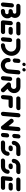

<svg xmlns="http://www.w3.org/2000/svg" viewBox="2176 -2874 702 5094"><g transform="rotate(90 2527.0 -327.0)"><path d="M96.3 0Q81.1 0 69.1 -7.4Q57 -14.8 50.7 -27.6Q44.4 -40.4 45.6 -55.6L66.3 -290.7Q67.4 -305.9 76.1 -318.7Q84.8 -331.5 98.1 -338.9Q111.5 -346.3 126.7 -346.3Q141.9 -346.3 153.9 -338.9Q165.9 -331.5 172.2 -318.7Q178.5 -305.9 177.4 -290.7L156.7 -55.6Q155.6 -40.4 146.9 -27.6Q138.1 -14.8 124.8 -7.4Q111.5 0 96.3 0ZM275.2 -315.2H323.7Q366.7 -315.2 400.9 -294.1Q435.2 -273 453.1 -236.9Q471.1 -200.7 467.4 -157.8Q463.7 -114.8 439.4 -78.7Q415.2 -42.6 377.2 -21.3Q339.3 0 296.3 0H268.1Q253 0 240.9 -7.4Q228.9 -14.8 222.6 -27.6Q216.3 -40.4 217.4 -55.6Q218.5 -70.7 227.2 -83.5Q235.9 -96.3 249.3 -103.7Q262.6 -111.1 277.8 -111.1H305.9Q318.5 -111.1 329.6 -117.4Q340.7 -123.7 348 -134.4Q355.2 -145.2 356.3 -157.8Q357.4 -170.4 352 -180.9Q346.7 -191.5 336.7 -197.8Q326.7 -204.1 314.1 -204.1H265.6ZM220.7 -259.6Q222.2 -274.8 230.7 -287.6Q239.3 -300.4 252.6 -307.8Q265.9 -315.2 281.1 -315.2H294.1Q306.3 -315.2 317.4 -321.5Q328.5 -327.8 335.7 -338.3Q343 -348.9 344.1 -361.5Q345.2 -373.7 339.8 -384.3Q334.4 -394.8 324.4 -401.1Q314.4 -407.4 302.2 -407.4H131.9Q116.7 -407.4 104.6 -414.8Q92.6 -422.2 86.3 -435Q80 -447.8 81.1 -463Q82.6 -478.1 91.1 -490.9Q99.6 -503.7 113 -511.1Q126.3 -518.5 141.5 -518.5H311.9Q354.4 -518.5 388.7 -497.4Q423 -476.3 440.9 -440.2Q458.9 -404.1 455.2 -361.5Q451.5 -318.5 427.2 -282.4Q403 -246.3 365 -225.2Q327 -204.1 284.4 -204.1H271.5Q256.3 -204.1 244.3 -211.5Q232.2 -218.9 225.9 -231.7Q219.6 -244.4 220.7 -259.6Z M519.3 -51.9 537.8 -261.1Q538.9 -276.3 547.6 -289.1Q556.3 -301.9 569.6 -309.3Q583 -316.7 598.1 -316.7Q613.3 -316.7 625.4 -309.3Q637.4 -301.9 643.7 -289.1Q650 -276.3 648.9 -261.1L630.4 -51.9ZM883.7 -55.6Q882.6 -40.4 873.9 -27.6Q865.2 -14.8 851.9 -7.4Q838.5 0 823.3 0H570.4Q555.2 0 543.1 -7.4Q531.1 -14.8 524.8 -27.6Q518.5 -40.4 519.6 -55.6Q520.7 -70.7 529.4 -83.5Q538.1 -96.3 551.5 -103.7Q564.8 -111.1 580 -111.1H833Q848.1 -111.1 860.2 -103.7Q872.2 -96.3 878.5 -83.5Q884.8 -70.7 883.7 -55.6ZM692.2 -259.3Q693.7 -274.4 702.2 -287.2Q710.7 -300 724.1 -307.4Q737.4 -314.8 752.6 -314.8H850.7Q865.9 -314.8 878.1 -307.4Q890.4 -300 896.7 -287.2Q903 -274.4 901.5 -259.3Q900.4 -244.1 891.7 -231.3Q883 -218.5 869.6 -211.1Q856.3 -203.7 841.1 -203.7H743Q727.8 -203.7 715.7 -211.1Q703.7 -218.5 697.4 -231.3Q691.1 -244.1 692.2 -259.3ZM555.2 -463Q556.7 -478.1 565.2 -490.9Q573.7 -503.7 587 -511.1Q600.4 -518.5 615.6 -518.5H868.5Q883.7 -518.5 895.9 -511.1Q908.1 -503.7 914.4 -490.9Q920.7 -478.1 919.3 -463Q918.1 -447.8 909.4 -435Q900.7 -422.2 887.4 -414.8Q874.1 -407.4 858.9 -407.4H605.9Q590.7 -407.4 578.7 -414.8Q566.7 -422.2 560.4 -435Q554.1 -447.8 555.2 -463Z M1044.8 -298.5Q1060 -298.5 1072 -291.1Q1084.1 -283.7 1090.4 -270.9Q1096.7 -258.1 1095.2 -243L1078.9 -55.6Q1077.8 -40.4 1069.1 -27.6Q1060.4 -14.8 1047 -7.4Q1033.7 0 1018.5 0Q1003.3 0 991.3 -7.4Q979.3 -14.8 973 -27.6Q966.7 -40.4 967.8 -55.6L984.1 -243Q985.6 -258.1 994.3 -270.9Q1003 -283.7 1016.3 -291.1Q1029.6 -298.5 1044.8 -298.5ZM1127 -55.6Q1128.1 -70.7 1136.9 -83.5Q1145.6 -96.3 1158.9 -103.7Q1172.2 -111.1 1187.4 -111.1Q1227.4 -111.1 1263.3 -131.1Q1299.3 -151.1 1322.2 -185.2Q1345.2 -219.3 1348.5 -259.6Q1352.2 -299.6 1335.2 -333.5Q1318.1 -367.4 1285.7 -387.4Q1253.3 -407.4 1213.3 -407.4H1048.5Q1033.3 -407.4 1021.3 -414.8Q1009.3 -422.2 1003 -435Q996.7 -447.8 997.8 -463Q999.3 -478.1 1007.8 -490.9Q1016.3 -503.7 1029.6 -511.1Q1043 -518.5 1058.1 -518.5H1223Q1293.3 -518.5 1349.8 -483.7Q1406.3 -448.9 1436.1 -389.4Q1465.9 -330 1459.6 -259.6Q1453.3 -188.9 1413.3 -129.3Q1373.3 -69.6 1310.7 -34.8Q1248.1 0 1177.8 0Q1162.6 0 1150.6 -7.4Q1138.5 -14.8 1132.2 -27.6Q1125.9 -40.4 1127 -55.6Z M1581.9 -313.3Q1566.7 -313.3 1554.6 -320.7Q1542.6 -328.1 1536.3 -340.9Q1530 -353.7 1531.1 -368.9L1539.3 -463Q1540.7 -478.1 1549.3 -490.9Q1557.8 -503.7 1571.1 -511.1Q1584.4 -518.5 1599.6 -518.5Q1614.8 -518.5 1627 -511.1Q1639.3 -503.7 1645.6 -490.9Q1651.9 -478.1 1650.4 -463L1642.2 -368.9Q1641.1 -353.7 1632.4 -340.9Q1623.7 -328.1 1610.4 -320.7Q1597 -313.3 1581.9 -313.3ZM1903 -518.1Q1918.1 -518.1 1930.4 -510.7Q1942.6 -503.3 1948.9 -490.6Q1955.2 -477.8 1953.7 -462.6L1931.1 -203Q1926.3 -146.3 1894.1 -98.9Q1861.9 -51.5 1811.9 -23.9Q1761.9 3.7 1706.3 3.7Q1650.7 3.7 1605.6 -23.9Q1560.4 -51.5 1536.7 -98.9Q1513 -146.3 1517.8 -203Q1518.9 -218.1 1527.6 -230.9Q1536.3 -243.7 1549.6 -251.1Q1563 -258.5 1578.1 -258.5Q1593.3 -258.5 1605.4 -251.1Q1617.4 -243.7 1623.7 -230.9Q1630 -218.1 1628.9 -203Q1626.7 -177 1637.6 -155Q1648.5 -133 1669.3 -120.2Q1690 -107.4 1715.9 -107.4Q1741.9 -107.4 1764.8 -120.2Q1787.8 -133 1802.8 -155Q1817.8 -177 1820 -203L1842.6 -462.6Q1844.1 -477.8 1852.6 -490.6Q1861.1 -503.3 1874.4 -510.7Q1887.8 -518.1 1903 -518.1ZM1785.9 -613Q1787.4 -631.5 1801.9 -644.8Q1816.3 -658.1 1834.8 -658.1Q1847 -658.1 1856.9 -652Q1866.7 -645.9 1872 -635.6Q1877.4 -625.2 1876.3 -613Q1874.8 -594.8 1860.4 -581.5Q1845.9 -568.1 1827.4 -568.1Q1815.6 -568.1 1805.6 -574.3Q1795.6 -580.4 1790.2 -590.7Q1784.8 -601.1 1785.9 -613ZM1643.7 -613Q1645.2 -631.5 1659.6 -644.8Q1674.1 -658.1 1692.6 -658.1Q1704.8 -658.1 1714.6 -652Q1724.4 -645.9 1729.8 -635.6Q1735.2 -625.2 1734.1 -613Q1732.6 -594.8 1718.1 -581.5Q1703.7 -568.1 1685.2 -568.1Q1673.3 -568.1 1663.3 -574.3Q1653.3 -580.4 1648 -590.7Q1642.6 -601.1 1643.7 -613Z M2050.4 0Q2035.2 0 2023.1 -7.4Q2011.1 -14.8 2004.8 -27.6Q1998.5 -40.4 1999.6 -55.6L2016.3 -244.8Q2017.4 -260 2026.1 -272.8Q2034.8 -285.6 2048.1 -293Q2061.5 -300.4 2076.7 -300.4Q2091.9 -300.4 2103.9 -293Q2115.9 -285.6 2122.2 -272.8Q2128.5 -260 2127.4 -244.8L2110.7 -55.6Q2109.6 -40.4 2100.9 -27.6Q2092.2 -14.8 2078.9 -7.4Q2065.6 0 2050.4 0ZM2429.3 -53.7Q2427.8 -38.5 2419.3 -25.7Q2410.7 -13 2397.4 -5.6Q2384.1 1.9 2368.9 1.9Q2357.8 1.9 2348.1 -2.2Q2338.5 -6.3 2331.5 -13.7L2180 -171.5Q2172.2 -179.6 2168.5 -189.8Q2164.8 -200 2165.9 -211.9Q2167 -227 2175.7 -239.8Q2184.4 -252.6 2197.8 -260Q2211.1 -267.4 2226.3 -267.4Q2237 -267.4 2246.9 -263.3Q2256.7 -259.3 2263.3 -252.2L2415.6 -93.7Q2423 -85.9 2426.5 -75.7Q2430 -65.6 2429.3 -53.7ZM2165.9 -211.9Q2167 -227 2175.7 -239.8Q2184.4 -252.6 2197.8 -260Q2211.1 -267.4 2226.3 -267.4H2263Q2282.2 -267.4 2299.1 -276.9Q2315.9 -286.3 2326.9 -302.2Q2337.8 -318.1 2339.3 -337.4Q2340.7 -356.3 2332.8 -372.4Q2324.8 -388.5 2309.6 -398Q2294.4 -407.4 2275.2 -407.4H2085.9Q2070.7 -407.4 2058.7 -414.8Q2046.7 -422.2 2040.4 -435Q2034.1 -447.8 2035.2 -463Q2036.7 -478.1 2045.2 -490.9Q2053.7 -503.7 2067 -511.1Q2080.4 -518.5 2095.6 -518.5H2284.8Q2334.1 -518.5 2373.5 -494.1Q2413 -469.6 2433.7 -428.1Q2454.4 -386.7 2450.4 -337.4Q2445.9 -288.1 2418 -246.5Q2390 -204.8 2346.3 -180.6Q2302.6 -156.3 2253.3 -156.3H2216.7Q2201.5 -156.3 2189.4 -163.7Q2177.4 -171.1 2171.1 -183.9Q2164.8 -196.7 2165.9 -211.9Z M2630.7 -263 2612.6 -55.6Q2611.5 -40.4 2602.8 -27.6Q2594.1 -14.8 2580.7 -7.4Q2567.4 0 2552.2 0Q2537 0 2525 -7.4Q2513 -14.8 2506.7 -27.6Q2500.4 -40.4 2501.5 -55.6L2519.6 -263ZM2848.1 -259.3Q2847 -244.1 2838.3 -231.3Q2829.6 -218.5 2816.3 -211.1Q2803 -203.7 2787.8 -203.7H2570Q2554.8 -203.7 2542.8 -211.1Q2530.7 -218.5 2524.4 -231.3Q2518.1 -244.1 2519.3 -259.3Q2520.7 -274.4 2529.3 -287.2Q2537.8 -300 2551.1 -307.4Q2564.4 -314.8 2579.6 -314.8H2797.4Q2812.6 -314.8 2824.8 -307.4Q2837 -300 2843.3 -287.2Q2849.6 -274.4 2848.1 -259.3ZM2537 -463Q2538.5 -478.1 2547 -490.9Q2555.6 -503.7 2568.9 -511.1Q2582.2 -518.5 2597.4 -518.5H2852.2Q2867.4 -518.5 2879.6 -511.1Q2891.9 -503.7 2898.1 -490.9Q2904.4 -478.1 2903 -463Q2901.9 -447.8 2893.1 -435Q2884.4 -422.2 2871.1 -414.8Q2857.8 -407.4 2842.6 -407.4H2587.8Q2572.6 -407.4 2560.6 -414.8Q2548.5 -422.2 2542.2 -435Q2535.9 -447.8 2537 -463Z M2996.7 0Q2981.5 0 2969.4 -7.4Q2957.4 -14.8 2951.1 -27.6Q2944.8 -40.4 2945.9 -55.6L2981.5 -463Q2983 -478.1 2991.5 -490.9Q3000 -503.7 3013.3 -511.1Q3026.7 -518.5 3041.9 -518.5Q3057 -518.5 3069.3 -511.1Q3081.5 -503.7 3087.8 -490.9Q3094.1 -478.1 3092.6 -463L3057 -55.6Q3055.9 -40.4 3047.2 -27.6Q3038.5 -14.8 3025.2 -7.4Q3011.9 0 2996.7 0ZM3129.6 -284.1Q3130.7 -299.3 3139.4 -312Q3148.1 -324.8 3161.5 -332.2Q3174.8 -339.6 3190 -339.6Q3202.2 -339.6 3212.6 -334.8Q3223 -330 3230 -321.1L3418.1 -88.1L3328.5 -14.1L3140.4 -247Q3128.1 -263 3129.6 -284.1ZM3364.4 0Q3349.3 0 3337.2 -7.4Q3325.2 -14.8 3318.9 -27.6Q3312.6 -40.4 3313.7 -55.6L3349.3 -463Q3350.7 -478.1 3359.3 -490.9Q3367.8 -503.7 3381.1 -511.1Q3394.4 -518.5 3409.6 -518.5Q3424.8 -518.5 3437 -511.1Q3449.3 -503.7 3455.6 -490.9Q3461.9 -478.1 3460.4 -463L3424.8 -55.6Q3423.7 -40.4 3415 -27.6Q3406.3 -14.8 3393 -7.4Q3379.6 0 3364.4 0Z M3557 0Q3541.9 0 3529.8 -7.4Q3517.8 -14.8 3511.5 -27.6Q3505.2 -40.4 3506.3 -55.6L3515.6 -163Q3517 -178.1 3525.7 -190.9Q3534.4 -203.7 3547.8 -211.1Q3561.1 -218.5 3576.3 -218.5Q3591.5 -218.5 3603.5 -211.1Q3615.6 -203.7 3621.9 -190.9Q3628.1 -178.1 3626.7 -163L3617.4 -55.6Q3616.3 -40.4 3607.6 -27.6Q3598.9 -14.8 3585.6 -7.4Q3572.2 0 3557 0ZM3583.3 -300Q3568.1 -300 3556.1 -307.4Q3544.1 -314.8 3537.8 -327.6Q3531.5 -340.4 3532.6 -355.6L3541.9 -463Q3543.3 -478.1 3551.9 -490.9Q3560.4 -503.7 3573.7 -511.1Q3587 -518.5 3602.2 -518.5Q3617.4 -518.5 3629.6 -511.1Q3641.9 -503.7 3648.1 -490.9Q3654.4 -478.1 3653 -463L3643.7 -355.6Q3642.6 -340.4 3633.9 -327.6Q3625.2 -314.8 3611.9 -307.4Q3598.5 -300 3583.3 -300Z M4063 -231.9Q4078.1 -231.9 4090.2 -224.4Q4102.2 -217 4108.5 -204.3Q4114.8 -191.5 4113.7 -176.3Q4109.6 -128.5 4082.2 -88Q4054.8 -47.4 4012.2 -23.7Q3969.6 0 3921.5 0H3758.1Q3743 0 3730.9 -7.4Q3718.9 -14.8 3712.6 -27.6Q3706.3 -40.4 3707.4 -55.6Q3708.5 -70.7 3717.2 -83.5Q3725.9 -96.3 3739.3 -103.7Q3752.6 -111.1 3767.8 -111.1H3931.1Q3948.9 -111.1 3964.8 -119.8Q3980.7 -128.5 3990.9 -143.5Q4001.1 -158.5 4002.6 -176.3Q4003.7 -191.5 4012.4 -204.3Q4021.1 -217 4034.4 -224.4Q4047.8 -231.9 4063 -231.9ZM3990.4 -259.3Q3989.3 -244.1 3980.6 -231.3Q3971.9 -218.5 3958.5 -211.1Q3945.2 -203.7 3930 -203.7H3889.6Q3874.4 -203.7 3862.4 -211.1Q3850.4 -218.5 3844.1 -231.3Q3837.8 -244.1 3838.9 -259.3Q3840.4 -274.4 3848.9 -287.2Q3857.4 -300 3870.7 -307.4Q3884.1 -314.8 3899.3 -314.8H3939.6Q3954.8 -314.8 3967 -307.4Q3979.3 -300 3985.6 -287.2Q3991.9 -274.4 3990.4 -259.3ZM3766.7 -286.7Q3751.5 -286.7 3739.4 -294.1Q3727.4 -301.5 3721.1 -314.3Q3714.8 -327 3715.9 -342.2Q3720 -390 3747.2 -430.6Q3774.4 -471.1 3817 -494.8Q3859.6 -518.5 3907.8 -518.5H4071.1Q4086.3 -518.5 4098.5 -511.1Q4110.7 -503.7 4117 -490.9Q4123.3 -478.1 4121.9 -463Q4120.7 -447.8 4112 -435Q4103.3 -422.2 4090 -414.8Q4076.7 -407.4 4061.5 -407.4H3898.1Q3880.4 -407.4 3864.4 -398.7Q3848.5 -390 3838.5 -375Q3828.5 -360 3827 -342.2Q3825.9 -327 3817.2 -314.3Q3808.5 -301.5 3795.2 -294.1Q3781.9 -286.7 3766.7 -286.7Z M4540.4 -231.9Q4555.6 -231.9 4567.6 -224.4Q4579.6 -217 4585.9 -204.3Q4592.2 -191.5 4591.1 -176.3Q4587 -128.5 4559.6 -88Q4532.2 -47.4 4489.6 -23.7Q4447 0 4398.9 0H4235.6Q4220.4 0 4208.3 -7.4Q4196.3 -14.8 4190 -27.6Q4183.7 -40.4 4184.8 -55.6Q4185.9 -70.7 4194.6 -83.5Q4203.3 -96.3 4216.7 -103.7Q4230 -111.1 4245.2 -111.1H4408.5Q4426.3 -111.1 4442.2 -119.8Q4458.1 -128.5 4468.3 -143.5Q4478.5 -158.5 4480 -176.3Q4481.1 -191.5 4489.8 -204.3Q4498.5 -217 4511.9 -224.4Q4525.2 -231.9 4540.4 -231.9ZM4467.8 -259.3Q4466.7 -244.1 4458 -231.3Q4449.3 -218.5 4435.9 -211.1Q4422.6 -203.7 4407.4 -203.7H4367Q4351.9 -203.7 4339.8 -211.1Q4327.8 -218.5 4321.5 -231.3Q4315.2 -244.1 4316.3 -259.3Q4317.8 -274.4 4326.3 -287.2Q4334.8 -300 4348.1 -307.4Q4361.5 -314.8 4376.7 -314.8H4417Q4432.2 -314.8 4444.4 -307.4Q4456.7 -300 4463 -287.2Q4469.3 -274.4 4467.8 -259.3ZM4244.1 -286.7Q4228.9 -286.7 4216.9 -294.1Q4204.8 -301.5 4198.5 -314.3Q4192.2 -327 4193.3 -342.2Q4197.4 -390 4224.6 -430.6Q4251.9 -471.1 4294.4 -494.8Q4337 -518.5 4385.2 -518.5H4548.5Q4563.7 -518.5 4575.9 -511.1Q4588.1 -503.7 4594.4 -490.9Q4600.7 -478.1 4599.3 -463Q4598.1 -447.8 4589.4 -435Q4580.7 -422.2 4567.4 -414.8Q4554.1 -407.4 4538.9 -407.4H4375.6Q4357.8 -407.4 4341.9 -398.7Q4325.9 -390 4315.9 -375Q4305.9 -360 4304.4 -342.2Q4303.3 -327 4294.6 -314.3Q4285.9 -301.5 4272.6 -294.1Q4259.3 -286.7 4244.1 -286.7Z M4653.3 -51.9 4671.9 -261.1Q4673 -276.3 4681.7 -289.1Q4690.4 -301.9 4703.7 -309.3Q4717 -316.7 4732.2 -316.7Q4747.4 -316.7 4759.4 -309.3Q4771.5 -301.9 4777.8 -289.1Q4784.1 -276.3 4783 -261.1L4764.4 -51.9ZM5017.8 -55.6Q5016.7 -40.4 5008 -27.6Q4999.3 -14.8 4985.9 -7.4Q4972.6 0 4957.4 0H4704.4Q4689.3 0 4677.2 -7.4Q4665.2 -14.8 4658.9 -27.6Q4652.6 -40.4 4653.7 -55.6Q4654.8 -70.7 4663.5 -83.5Q4672.2 -96.3 4685.6 -103.7Q4698.9 -111.1 4714.1 -111.1H4967Q4982.2 -111.1 4994.3 -103.7Q5006.3 -96.3 5012.6 -83.5Q5018.9 -70.7 5017.8 -55.6ZM4826.3 -259.3Q4827.8 -274.4 4836.3 -287.2Q4844.8 -300 4858.1 -307.4Q4871.5 -314.8 4886.7 -314.8H4984.8Q5000 -314.8 5012.2 -307.4Q5024.4 -300 5030.7 -287.2Q5037 -274.4 5035.6 -259.3Q5034.4 -244.1 5025.7 -231.3Q5017 -218.5 5003.7 -211.1Q4990.4 -203.7 4975.2 -203.7H4877Q4861.9 -203.7 4849.8 -211.1Q4837.8 -218.5 4831.5 -231.3Q4825.2 -244.1 4826.3 -259.3ZM4689.3 -463Q4690.7 -478.1 4699.3 -490.9Q4707.8 -503.7 4721.1 -511.1Q4734.4 -518.5 4749.6 -518.5H5002.6Q5017.8 -518.5 5030 -511.1Q5042.2 -503.7 5048.5 -490.9Q5054.8 -478.1 5053.3 -463Q5052.2 -447.8 5043.5 -435Q5034.8 -422.2 5021.5 -414.8Q5008.1 -407.4 4993 -407.4H4740Q4724.8 -407.4 4712.8 -414.8Q4700.7 -422.2 4694.4 -435Q4688.1 -447.8 4689.3 -463Z"/></g></svg>

Font: 26F Galaxy Sans Oblique
Style: Regular
Weight: 400
Italic angle: -5°
Designer: C₂₉H₂₅N₃O₅
Version: Version 1.200;FEAKit 1.0